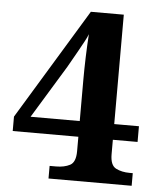

<svg xmlns="http://www.w3.org/2000/svg" viewBox="-49 -700 616 743"><g transform="rotate(5 258.5 -328.5)"><path d="M167 0V-49H192Q224 -49 246 -60.5Q268 -72 268 -115V-171H13V-227L274 -657H402V-232H498V-171H402V-115Q402 -72 424.5 -60.5Q447 -49 478 -49H490V0ZM77 -232H268V-393Q268 -433 269.5 -480Q271 -527 274 -570Q270 -559 260 -540.5Q250 -522 238.5 -501.5Q227 -481 217 -463.5Q207 -446 202 -437Z"/></g></svg>

Font: Noto Serif Oriya
Style: Bold
Weight: 700
Designer: David Williams
Foundry: Google LLC, David Williams
Version: Version 1.051; ttfautohint (v1.8.4.7-5d5b)